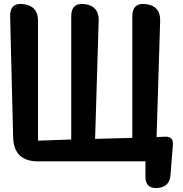

<svg xmlns="http://www.w3.org/2000/svg" viewBox="-20 -811 922 965"><path d="M711 0H171Q49 0 46 -122L31 -728Q29 -800 100 -790Q171 -780 171 -708V-104L338 -110V-729Q338 -800 408 -790Q477 -780 476 -709L458 -113L645 -118V-728Q645 -800 716 -790Q786 -780 785 -708L767 -122L810 -124Q852 -126 849 -83L837 68Q833 129 772 134Q711 138 711 78Z"/></svg>

Font: MaokenZhuyuanTi
Style: Regular
Weight: 400
Designer: Fontworks Inc & LongZhuTi team: ZERO子、时光羊、荆南、频凡、刘鹏、Little White Dog、帆影Magmeta、奈白不弍、白日月球、ChaoTawei、雨三（排名不分先后）
Version: Version 1.000; 20230222